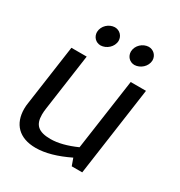

<svg xmlns="http://www.w3.org/2000/svg" viewBox="-162 -781 847 903"><g transform="rotate(30 261.5 -329.0)"><path d="M248 -621C248 -647 228 -668 201 -668C170 -667 140 -641 139 -607C139 -581 158 -560 185 -560C216 -561 247 -587 248 -621ZM432 -621C432 -647 412 -668 385 -668C354 -667 324 -641 323 -607C323 -581 342 -560 369 -560C400 -561 431 -587 432 -621ZM109 -141C109 -152 110 -164 112 -177L155 -482H72L26 -157C24 -145 23 -134 23 -123C23 -41 71 10 161 10C213 10 272 -7 338 -39L352 0H409L477 -482H394L339 -96C287 -73 241 -61 201 -61C134 -61 109 -86 109 -141Z"/></g></svg>

Font: Cantarell
Style: Oblique
Weight: 400
Italic angle: -8°
Designer: Dave Crossland
Version: Version 0.024